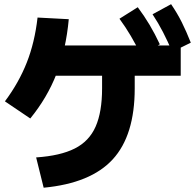

<svg xmlns="http://www.w3.org/2000/svg" viewBox="-20 -872 923 909"><path d="M151.1 -126.7Q265.6 -134.4 333.9 -168.9Q402.2 -203.3 432.8 -272.8Q463.3 -342.2 463.3 -453.3V-595.6H617.8V-453.3Q617.8 -231.1 513.9 -117.8Q410 -4.4 186.7 16.7ZM3.3 -392.2Q68.9 -480 106.7 -575.6Q144.4 -671.1 157.8 -788.9L305.6 -781.1Q292.2 -636.7 247.8 -522.8Q203.3 -408.9 123.3 -311.1ZM186.7 -513.3V-656.7H835.6V-513.3ZM647.8 -611.1Q623.3 -661.1 599.4 -701.7Q575.6 -742.2 545.6 -783.3L632.2 -837.8Q662.2 -797.8 687.8 -755Q713.3 -712.2 736.7 -662.2ZM795.6 -626.7Q773.3 -677.8 751.7 -720Q730 -762.2 702.2 -804.4L790 -852.2Q818.9 -810 840.6 -766.7Q862.2 -723.3 883.3 -670Z"/></svg>

Font: Paperlogy 8 ExtraBold
Style: Regular
Weight: 800
Designer: redesigned by Lee Juim, glyphs from Gmarket Sans & Montserrat
Foundry: PT&
Version: Version 1.001